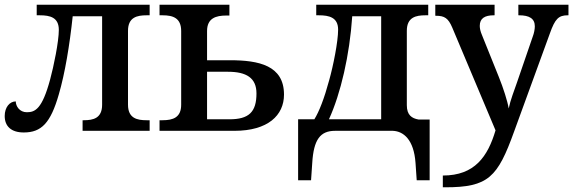

<svg xmlns="http://www.w3.org/2000/svg" viewBox="-20 -556 2436 816"><path d="M81 7C156 7 195 -33 230 -155C256 -244 276 -364 289 -487H414V-111C414 -53 376 -45 336 -45H331V0H616V-45H603C563 -45 524 -53 524 -111V-425C524 -483 563 -491 603 -491H616V-536H136V-491H149C193 -491 230 -482 230 -429C230 -379 208 -273 193 -218C159 -92 129 -79 94 -79C63 -79 47 -105 47 -125C21 -125 0 -100 0 -63C0 -19 28 7 81 7Z M658 0H976C1119 0 1187 -66 1187 -154C1187 -278 1080 -300 957 -300H860V-424C860 -479 898 -490 942 -490H955V-536H658V-491H671C716 -491 750 -479 750 -424V-111C750 -57 716 -45 671 -45H658ZM860 -49V-251H949C1027 -251 1070 -225 1070 -159C1070 -79 1037 -49 955 -49Z M1247 210H1302L1307 137C1313 37 1341 0 1404 0H1650C1694 2 1739 36 1746 137L1751 210H1806V-48H1759C1730 -53 1709 -67 1709 -109V-425C1709 -483 1748 -491 1788 -491H1800V-536H1324V-491H1335C1379 -491 1417 -482 1417 -430C1417 -379 1396 -275 1379 -215C1358 -137 1336 -81 1316 -49H1247ZM1378 -49C1428 -158 1466 -322 1477 -487H1600V-49Z M1862 240H1873C2056 240 2095 197 2165 3L2317 -414C2339 -476 2354 -491 2393 -491H2396V-536H2183V-491H2186C2230 -491 2253 -477 2253 -444C2253 -433 2250 -415 2244 -400L2177 -205C2166 -173 2149 -130 2142 -95C2137 -126 2119 -182 2100 -229L2028 -408C2022 -422 2019 -435 2019 -446C2019 -478 2040 -491 2079 -491H2082V-536H1830V-489H1833C1869 -489 1885 -479 1902 -439L2086 -2C2053 109 1998 190 1862 190Z"/></svg>

Font: Noto Serif Thai Medium
Style: Regular
Weight: 500
Designer: Monotype Design Team
Foundry: Monotype Imaging Inc.
Version: Version 1.901;PS 001.901;hotconv 1.0.88;makeotf.lib2.5.64775